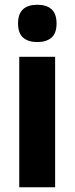

<svg xmlns="http://www.w3.org/2000/svg" viewBox="-20 -788 314 808"><path d="M137 -768Q176 -768 197 -749Q218 -730 218 -689Q218 -648 196.5 -629.5Q175 -611 137 -611Q99 -611 77.5 -629.5Q56 -648 56 -689Q56 -730 77 -749Q98 -768 137 -768ZM212 -549V0H61V-549Z"/></svg>

Font: Noto Sans Sinhala Condensed ExtraBold
Style: Regular
Weight: 800
Width: 3
Designer: Jelle Bosma - Monotype Design Team
Foundry: Monotype Imaging Inc.
Version: Version 2.006; ttfautohint (v1.8.4.7-5d5b)